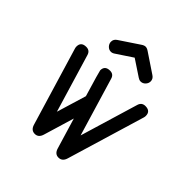

<svg xmlns="http://www.w3.org/2000/svg" viewBox="-164 -678 783 783"><g transform="rotate(45 228.0 -286.0)"><path d="M343 -485.8Q343 -474.4 334.5 -465.3Q325.9 -456.3 314 -456.3Q306.2 -456.3 298.1 -461.9L228.3 -508.1L158.7 -461.9Q150.6 -456.3 142.6 -456.3Q130.9 -456.3 122.3 -465.3Q113.8 -474.4 113.8 -485.8Q113.8 -500.2 126.7 -508.8L210.2 -564.5Q220.2 -571.5 228.3 -571.5Q236.6 -571.5 246.6 -564.5L329.8 -508.8Q343 -500.2 343 -485.8ZM428.5 -372.1Q428.5 -367.7 427.2 -362.8L325.7 -24.7Q318.4 0 296.6 0Q275.4 0 268.1 -24.7L228.3 -157.2L188.5 -24.7Q181.2 0 159.9 0Q138.4 0 131.1 -24.7L29.5 -362.8Q28.1 -367.7 28.1 -372.1Q28.1 -399.7 57.6 -399.7Q78.6 -399.7 84.5 -379.4L159.9 -127.9L198.7 -256.3Q165.3 -367.7 165.3 -372.1Q165.3 -399.7 194.8 -399.7Q215.6 -399.7 221.2 -379.4L296.6 -127.9L372.1 -379.4Q378.2 -399.7 398.9 -399.7Q428.5 -399.7 428.5 -372.1Z"/></g></svg>

Font: EnergyBar
Style: Regular
Weight: 400
Italic angle: -10°
Version: 1.0 2000-03-28